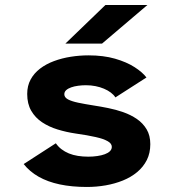

<svg xmlns="http://www.w3.org/2000/svg" viewBox="-20 -732 690 763"><path d="M325.4 11Q265.5 11 217.4 0.8Q169.3 -9.4 133.4 -29.8Q97.6 -50.2 74.1 -80.1L201.9 -162.6Q211.4 -148.9 224.4 -139Q237.4 -129.1 253.7 -122.3Q270.1 -115.6 289.6 -112.5Q309.1 -109.4 330.9 -109.4Q349.7 -109.4 366.5 -111.9Q383.4 -114.3 396.4 -119.1Q409.5 -123.9 416.9 -131.2Q424.3 -138.6 424.3 -148.4Q424.3 -161.6 408.1 -170.8Q392 -180.1 360.1 -187.4Q328.2 -194.7 279.8 -201.5Q243.4 -206.9 209.1 -217.4Q174.7 -227.9 147.4 -246Q120.1 -264.1 104.1 -291.8Q88.1 -319.4 88.1 -358.6Q88.1 -391.1 101.8 -416.2Q115.4 -441.2 139.3 -459.4Q163.2 -477.6 194.5 -489.2Q225.9 -500.9 260.9 -506.4Q296 -512 331.7 -512Q391.1 -512 437.1 -498.8Q483.1 -485.5 514.6 -465.3Q546.1 -445.1 562 -424.1L438.6 -344.9Q432 -355.4 420.4 -364.1Q408.8 -372.9 393.2 -379.5Q377.7 -386.1 359.5 -389.7Q341.3 -393.3 321.4 -393.3Q305.7 -393.3 290.4 -391.2Q275.1 -389.2 262.8 -384.8Q250.4 -380.4 243 -373.7Q235.6 -367 235.6 -357.3Q235.6 -345.1 249.9 -337.2Q264.3 -329.4 290.6 -323.9Q316.9 -318.4 353 -312.7Q379.6 -308.7 410.2 -302.5Q440.9 -296.4 470.4 -286Q499.9 -275.6 524 -259.1Q548.1 -242.6 562.7 -218.1Q577.3 -193.6 577.3 -159.1Q577.3 -123.7 563.5 -96.1Q549.6 -68.6 525.2 -48.2Q500.8 -27.9 468.6 -14.8Q436.5 -1.8 400 4.6Q363.5 11 325.4 11ZM385.4 -558.7H239.8L398.8 -712H565.6Z"/></svg>

Font: Trispace Thin
Style: Regular
Weight: 100
Designer: Tyler Finck
Foundry: Etcetera Type Company
Version: Version 1.210